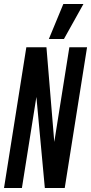

<svg xmlns="http://www.w3.org/2000/svg" viewBox="-33 -935 453 955"><path d="M-13 0 98 -700H198L237 -229L312 -700H400L289 0H190L148 -453L76 0ZM210 -741 282 -915H382L285 -741Z"/></svg>

Font: Georama ExtraCondensed SemiBold
Style: Italic
Weight: 600
Width: 2
Italic angle: -9°
Designer: Jean-Baptiste Levee
Foundry: Production Type
Version: Version 1.000